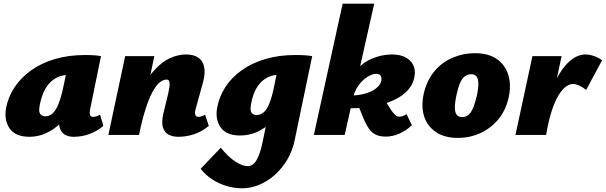

<svg xmlns="http://www.w3.org/2000/svg" viewBox="-20 -731 3281 1040"><path d="M140 10Q63 10 32 -35.5Q1 -81 13 -147Q25 -207 59 -258.5Q93 -310 148 -349.5Q203 -389 277 -411Q351 -433 441 -433Q471 -433 490.5 -431.5Q510 -430 527 -427L468 -138Q460 -98 484 -98Q491 -98 500.5 -100.5Q510 -103 522 -110L540 -49Q504 -19 463 -4.5Q422 10 379 10Q351 10 331 -1.5Q311 -13 303 -40.5Q295 -68 304 -117L331 -249L417 -277Q402 -210 374.5 -157Q347 -104 310 -66.5Q273 -29 229.5 -9.5Q186 10 140 10ZM225 -101Q243 -101 257 -110.5Q271 -120 283.5 -140.5Q296 -161 306.5 -195Q317 -229 327 -278L347 -377L405 -320Q393 -324 382 -325Q371 -326 359 -326Q320 -326 291.5 -312.5Q263 -299 243.5 -275.5Q224 -252 212 -221Q200 -190 194 -154Q189 -125 198.5 -113Q208 -101 225 -101Z M946 10Q916 10 893.5 -1.5Q871 -13 862.5 -41Q854 -69 865 -117L892 -228Q900 -264 898.5 -282Q897 -300 882 -300Q863 -300 844 -284Q825 -268 806 -233Q787 -198 768.5 -140.5Q750 -83 733 0H674Q699 -130 734.5 -214.5Q770 -299 812.5 -347Q855 -395 899.5 -415.5Q944 -436 988 -436Q1029 -436 1054 -419Q1079 -402 1086 -368Q1093 -334 1079 -283L1039 -138Q1034 -120 1038 -109Q1042 -98 1055 -98Q1062 -98 1070.5 -100.5Q1079 -103 1091 -110L1111 -49Q1075 -19 1032.5 -4.5Q990 10 946 10ZM567 0 658 -427H816L726 0Z M1291 289Q1251 289 1209 277Q1167 265 1130 241Q1093 217 1067 183L1176 69Q1215 118 1254 143.5Q1293 169 1321 169Q1351 169 1370 135.5Q1389 102 1401 45L1435 -120L1560 -277Q1545 -212 1517 -160.5Q1489 -109 1452 -72Q1415 -35 1371.5 -16Q1328 3 1281 3Q1206 3 1175.5 -40.5Q1145 -84 1156 -147Q1167 -207 1200.5 -259Q1234 -311 1288.5 -350Q1343 -389 1416.5 -411Q1490 -433 1580 -433Q1611 -433 1632 -431.5Q1653 -430 1671 -427L1576 29Q1564 87 1536 134Q1508 181 1469 216Q1430 251 1384 270Q1338 289 1291 289ZM1369 -108Q1386 -108 1400.5 -117Q1415 -126 1427 -146Q1439 -166 1449 -198.5Q1459 -231 1468 -278L1488 -377L1547 -318Q1534 -324 1521.5 -325Q1509 -326 1496 -326Q1458 -326 1431 -312.5Q1404 -299 1385 -276Q1366 -253 1355 -223.5Q1344 -194 1339 -161Q1334 -133 1342.5 -120.5Q1351 -108 1369 -108Z M1680 0 1836 -711H2007L1847 0ZM2068 9Q2023 9 1996 -14.5Q1969 -38 1946 -97L1910 -186L2055 -204L2099 -134Q2110 -118 2120.5 -108.5Q2131 -99 2144 -99Q2153 -99 2162.5 -102.5Q2172 -106 2182 -113L2211 -53Q2181 -24 2144 -7.5Q2107 9 2068 9ZM1865 -144V-213Q1919 -213 1957.5 -224Q1996 -235 2018.5 -253.5Q2041 -272 2045 -293Q2049 -310 2042 -320.5Q2035 -331 2017 -331Q1997 -331 1970 -314.5Q1943 -298 1920 -265.5Q1897 -233 1888 -183H1833Q1850 -276 1892.5 -331.5Q1935 -387 1990.5 -411.5Q2046 -436 2102 -436Q2169 -436 2202.5 -401Q2236 -366 2224 -311Q2214 -260 2168 -222.5Q2122 -185 2045 -164.5Q1968 -144 1865 -144Z M2460 16Q2387 16 2340 -16.5Q2293 -49 2276.5 -103.5Q2260 -158 2276 -227Q2294 -300 2335.5 -348Q2377 -396 2434 -419.5Q2491 -443 2552 -443Q2626 -443 2671.5 -411Q2717 -379 2733.5 -324.5Q2750 -270 2735 -202Q2720 -134 2679.5 -85Q2639 -36 2582 -10Q2525 16 2460 16ZM2483 -97Q2505 -97 2519.5 -110.5Q2534 -124 2544.5 -151Q2555 -178 2564 -217Q2576 -276 2568 -302.5Q2560 -329 2532 -329Q2512 -329 2496.5 -316.5Q2481 -304 2470.5 -278Q2460 -252 2451 -209Q2439 -149 2447 -123Q2455 -97 2483 -97Z M2904 0Q2929 -146 2967.5 -243Q3006 -340 3053.5 -388Q3101 -436 3151 -436Q3172 -436 3197.5 -427.5Q3223 -419 3241 -404L3155 -244Q3135 -260 3116.5 -268Q3098 -276 3083 -276Q3065 -276 3045 -261.5Q3025 -247 3005.5 -215Q2986 -183 2968.5 -130Q2951 -77 2938 0ZM2772 0 2864 -427H3022L2931 0Z"/></svg>

Font: Ysabeau Infant Black
Style: Italic
Weight: 900
Italic angle: -12°
Designer: Christian Thalmann (Catharsis Fonts)
Version: Version 2.001;gftools[0.9.30]; featfreeze: ss01,ss02,lnum